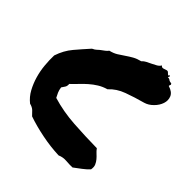

<svg xmlns="http://www.w3.org/2000/svg" viewBox="-166 -717 846 846"><g transform="rotate(45 257.0 -293.5)"><path d="M406.2 2Q390.6 2.9 367.7 1Q344.7 -1 325.2 7.8Q273.4 5.9 219.7 -4.9Q166 -15.6 121.1 -31.2Q111.3 -42 101.6 -51.3Q91.8 -60.5 75.2 -64.5Q51.8 -83 37.1 -109.9Q22.5 -136.7 13.7 -167Q4.9 -197.3 2 -229Q-1 -260.7 0 -290Q14.6 -334 41.5 -365.7Q68.4 -397.5 96.7 -428.7Q109.4 -434.6 115.7 -440.9Q122.1 -447.3 129.4 -452.6Q136.7 -458 144 -463.4Q151.4 -468.8 157.2 -476.6Q177.7 -481.4 192.9 -490.7Q208 -500 222.7 -510.3Q237.3 -520.5 252.9 -529.3Q268.6 -538.1 289.1 -543Q296.9 -551.8 307.6 -557.1Q318.4 -562.5 329.6 -567.9Q340.8 -573.2 351.1 -579.1Q361.3 -585 367.2 -594.7Q372.1 -586.9 380.9 -589.4Q389.6 -591.8 397.5 -594.7Q402.3 -595.7 405.8 -592.8Q409.2 -589.8 412.1 -586.9Q415 -584 417.5 -583.5Q419.9 -583 421.9 -587.9Q426.8 -587.9 424.8 -583Q422.9 -578.1 421.9 -576.2Q429.7 -577.1 435.1 -572.8Q440.4 -568.4 452.1 -567.4Q456.1 -562.5 454.1 -560.1Q452.1 -557.6 452.1 -551.8Q481.4 -543 489.3 -523.9Q497.1 -504.9 490.2 -484.4Q483.4 -463.9 465.8 -446.3Q448.2 -428.7 427.7 -422.9Q380.9 -410.2 339.4 -395Q297.9 -379.9 271.5 -350.6Q248 -343.8 230 -332.5Q211.9 -321.3 195.8 -307.1Q179.7 -293 165.5 -277.8Q151.4 -262.7 135.7 -248Q136.7 -234.4 131.3 -227.1Q126 -219.7 121.1 -211.9Q123 -197.3 127.9 -186Q132.8 -174.8 138.7 -164.1Q203.1 -144.5 275.9 -139.6Q348.6 -134.8 421.9 -133.8Q428.7 -124 438 -115.7Q447.3 -107.4 455.1 -98.1Q462.9 -88.9 467.8 -77.6Q472.7 -66.4 469.7 -49.8Q456.1 -35.2 439.5 -22.9Q422.9 -10.7 406.2 2Z"/></g></svg>

Font: Permanent Marker
Style: Regular
Weight: 400
Designer: Font Diner, Inc
Foundry: Font Diner, Inc
Version: Version 1.001